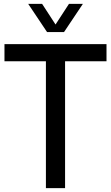

<svg xmlns="http://www.w3.org/2000/svg" viewBox="-20 -967 570 987"><path d="M216 0V-652H3V-740H527.5V-652H314.5V0ZM222 -802 125 -947H196.5L265.5 -841L334.5 -947H406L309 -802Z"/></svg>

Font: Encode Sans Condensed Condensed Medium
Style: Regular
Weight: 500
Width: 3
Designer: Multiple Designers
Foundry: Impallari Type
Version: Version 3.000; ttfautohint (v1.8.3) -l 8 -r 50 -G 200 -x 14 